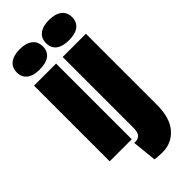

<svg xmlns="http://www.w3.org/2000/svg" viewBox="-273 -749 947 947"><g transform="rotate(-45 200.5 -276.0)"><path d="M20 -528H174V0H20ZM6 -634Q6 -668 30 -686.5Q54 -705 97 -705Q140 -705 164 -686.5Q188 -668 188 -634Q188 -600 164.5 -582Q141 -564 97 -564Q53 -564 29.5 -582Q6 -600 6 -634ZM183 149 170 21Q193 24 206.5 11.5Q220 -1 220 -34V-528H382V-32Q382 59 341 106Q300 153 236 153Q201 153 183 149ZM210 -634Q210 -668 234 -686.5Q258 -705 301 -705Q344 -705 368 -686.5Q392 -668 392 -634Q392 -600 368.5 -582Q345 -564 301 -564Q257 -564 233.5 -582Q210 -600 210 -634Z"/></g></svg>

Font: Bricolage Grotesque 96pt Condensed ExBd
Style: Regular
Weight: 800
Width: 3
Designer: Mathieu Triay
Foundry: Atelier Triay
Version: Version 1.001;Glyphs 3.2 (3207)